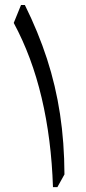

<svg xmlns="http://www.w3.org/2000/svg" viewBox="-20 -764 352 784"><path d="M81.5 -743.7Q136.2 -633.3 171.9 -523.7Q207.5 -414.1 225.1 -298.1Q242.7 -182.1 243.2 -51.8L214.4 0H196.3Q189.9 -195.8 150.1 -364.3Q110.4 -532.7 36.1 -670.4L65.9 -743.7Z"/></svg>

Font: Pinar-DS1-FD Regular
Style: Regular
Weight: 400
Designer: Amin Abedi
Version: Version 3.000